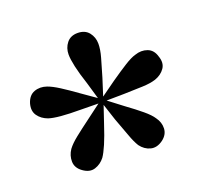

<svg xmlns="http://www.w3.org/2000/svg" viewBox="-87 -933 662 635"><g transform="rotate(-20 244.5 -615.5)"><path d="M239 -598 218 -670Q205 -709 199 -736.5Q193 -764 193 -780Q193 -803 206.5 -820Q220 -837 245 -837Q271 -837 284.5 -820Q298 -803 298 -780Q298 -760 290.5 -733.5Q283 -707 272 -670L249 -598ZM244 -594 169 -595Q127 -595 99.5 -597.5Q72 -600 57 -605Q35 -613 23 -630Q11 -647 18 -672Q26 -698 46.5 -705.5Q67 -713 90 -705Q107 -699 130.5 -684Q154 -669 186 -646L246 -604ZM249 -596 225 -525Q212 -485 201 -459.5Q190 -434 181 -421Q167 -403 146.5 -396.5Q126 -390 104 -406Q83 -421 82.5 -443Q82 -465 95 -484Q106 -499 128 -516.5Q150 -534 181 -557L241 -602ZM249 -602 308 -557Q341 -533 362.5 -515Q384 -497 393 -483Q407 -464 406 -442.5Q405 -421 385 -406Q363 -390 342 -395.5Q321 -401 307 -420Q297 -436 287.5 -462.5Q278 -489 264 -526L241 -596ZM244 -604 304 -647Q337 -670 361 -685Q385 -700 400 -704Q423 -712 443.5 -704.5Q464 -697 471 -672Q480 -647 468 -629.5Q456 -612 433 -604Q414 -598 387 -597Q360 -596 321 -595L246 -594Z"/></g></svg>

Font: Noto Serif SC ExtraLight Black
Style: Regular
Weight: 900
Version: Version 2.002-H1;hotconv 1.1.0;makeotfexe 2.6.0